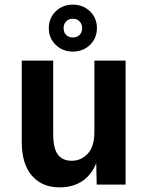

<svg xmlns="http://www.w3.org/2000/svg" viewBox="-20 -798 640 830"><path d="M237 12Q162 12 118 -38.5Q74 -89 74 -185V-536H210V-219Q210 -157 230 -130Q250 -103 290 -103Q331 -103 359.5 -134Q388 -165 388 -225V-536H523V0H398L396 -93Q376 -42 335.5 -15Q295 12 237 12ZM295 -575Q251 -575 221 -604Q191 -633 191 -676Q191 -720 221 -749Q251 -778 295 -778Q339 -778 369 -749Q399 -720 399 -676Q399 -633 369 -604Q339 -575 295 -575ZM295 -636Q313 -636 324 -647Q335 -658 335 -676Q335 -694 324 -705.5Q313 -717 295 -717Q277 -717 266 -705.5Q255 -694 255 -676Q255 -658 266 -647Q277 -636 295 -636Z"/></svg>

Font: Geist Mono
Style: Bold
Weight: 700
Monospace: yes
Designer: Basement.studio, Andrés Briganti, Mateo Zaragoza
Foundry: Basement.studio, Vercel, Andrés Briganti, Guido Ferreyra, Mateo Zaragoza
Version: Version 1.500; ttfautohint (v1.8.4.7-5d5b)